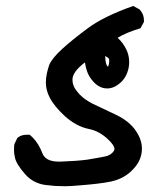

<svg xmlns="http://www.w3.org/2000/svg" viewBox="-20 -443 540 648"><path d="M266.6 -232.4Q224.6 -200.2 224.6 -174.8Q224.6 -170.9 225.1 -166Q225.6 -161.1 228.5 -153.3Q231.4 -145.5 236.3 -139.6Q243.2 -129.9 250 -123Q266.6 -106.4 291 -93.8Q327.1 -76.2 371.1 -55.7Q417 -34.2 439.5 0Q459 29.3 459 58.6Q459 100.6 423.8 133.8Q395.5 161.1 353.5 169.9Q314.5 177.7 249 182.6Q217.8 185.5 201.2 185.5Q166 185.5 147.5 182.6Q96.7 180.7 65.4 145.5Q34.2 110.4 30.3 87.9Q27.3 75.2 27.3 64.5Q27.3 44.9 29.3 42L38.1 23.4L40 21.5Q51.8 11.7 70.3 11.7Q73.2 11.7 80.1 11.7Q85.9 17.6 89.8 20.5Q110.4 41 123 74.2Q133.8 102.5 178.7 102.5Q180.7 102.5 183.6 102.5Q239.3 100.6 275.4 95.7Q311.5 89.8 335 85Q354.5 81.1 364.3 66.4Q366.2 63.5 366.2 59.6Q366.2 47.9 345.7 28.3Q315.4 -1 279.3 -7.8Q237.3 -16.6 199.2 -50.8Q162.1 -85 147.5 -114.3Q134.8 -138.7 134.8 -165Q134.8 -181.6 138.7 -197.8Q142.6 -213.9 146.5 -224.6Q156.2 -247.1 190.4 -278.3Q223.6 -308.6 276.9 -348.1Q330.1 -387.7 429.7 -422.9L451.2 -411.1Q465.8 -395.5 465.8 -375Q465.8 -373 465.8 -369.1L454.1 -347.7Q405.3 -333 377 -315.4Q394.5 -299.8 406.2 -276.4Q416 -255.9 416 -233.4Q416 -223.6 414.1 -213.9Q407.2 -181.6 385.7 -163.1Q364.3 -144.5 341.8 -144.5Q311.5 -144.5 288.1 -175.8Q271.5 -197.3 266.6 -232.4ZM348.6 -236.3Q348.6 -238.3 348.6 -241.2Q348.6 -244.1 345.7 -247.1Q340.8 -251 335 -253.9Q335.9 -222.7 344.7 -217.8Q348.6 -226.6 348.6 -236.3Z"/></svg>

Font: JasonHandwriting2
Style: SemiBold
Weight: 600
Version: Version 1.04.7